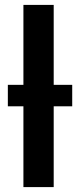

<svg xmlns="http://www.w3.org/2000/svg" viewBox="-20 -763 328 783"><path d="M274.5 -329.5H199V0H75.5V-329.5H12V-417H75.5V-743H199V-417H274.5Z"/></svg>

Font: Lato 2
Style: Bold
Weight: 700
Designer: Lukasz Dziedzic with Adam Twardoch and Botio Nikoltchev
Foundry: tyPoland Lukasz Dziedzic
Version: Version 2.015; 2015-08-06; http://www.latofonts.com/